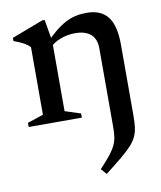

<svg xmlns="http://www.w3.org/2000/svg" viewBox="-81 -514 706 840"><g transform="rotate(-10 272.5 -94.0)"><path d="M191 -353V-41L260.5 -18.5V0H24.5V-18.5L95 -42V-342Q86 -352.5 70.5 -361.5Q55 -370.5 24 -382V-396L163.5 -449H174.5ZM388.5 64V-286.5Q388.5 -313 378.2 -331.2Q368 -349.5 347.2 -359.2Q326.5 -369 296 -369Q259.5 -369 228.2 -356.5Q197 -344 182.5 -326.5L164.5 -343Q193.5 -373.5 218.5 -394Q243.5 -414.5 266 -426.2Q288.5 -438 311.8 -443Q335 -448 360.5 -448Q423.5 -448 454 -409Q484.5 -370 484.5 -286V29Q484.5 59 481.8 81.2Q479 103.5 470.5 122.2Q462 141 444.8 160Q427.5 179 398.2 203.2Q369 227.5 325 261.5L303 236.5Q332 206 349 184.5Q366 163 374.5 145Q383 127 385.8 108.2Q388.5 89.5 388.5 64Z"/></g></svg>

Font: Newsreader 24pt Medium
Style: Regular
Weight: 500
Designer: Hugues Gentile
Foundry: Production Type
Version: Version 1.003